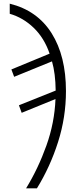

<svg xmlns="http://www.w3.org/2000/svg" viewBox="-20 -785 438 1045"><path d="M181 240Q253 123 296 -12Q339 -147 339 -289Q339 -480 261 -604Q183 -728 33 -765V-710Q106 -689 163.5 -633.5Q221 -578 250 -493L42 -407L57 -367L263 -451Q282 -385 283 -292L83 -212L98 -171L282 -246Q277 -117 232.5 7.5Q188 132 122 240Z"/></svg>

Font: Noto Sans UI SemiCondensed Light
Style: Italic
Weight: 300
Width: 4
Designer: Monotype Design Team
Foundry: Monotype Imaging Inc.
Version: 1.001